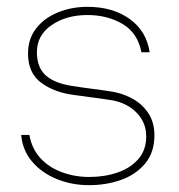

<svg xmlns="http://www.w3.org/2000/svg" viewBox="-20 -531 525 562"><path d="M241 11Q190 11 146 -7Q102 -25 74 -58Q46 -91 42 -136H66Q73 -96 98 -68.5Q123 -41 161 -27Q199 -13 241 -13Q286 -13 324 -26Q362 -39 385 -65.5Q408 -92 408 -132Q408 -174 377.5 -203.5Q347 -233 298 -239Q273 -243 248 -246Q223 -249 197 -253Q140 -260 101 -288.5Q62 -317 62 -374Q62 -417 85.5 -447.5Q109 -478 149 -494.5Q189 -511 236 -511Q310 -511 359.5 -475.5Q409 -440 418 -378H394Q383 -435 338.5 -461Q294 -487 236 -487Q174 -487 131 -457.5Q88 -428 88 -378Q88 -332 116 -308.5Q144 -285 201 -278Q226 -274 250.5 -271Q275 -268 300 -264Q333 -260 363.5 -244.5Q394 -229 413 -201.5Q432 -174 432 -135Q432 -85 405 -52.5Q378 -20 334.5 -4.5Q291 11 241 11Z"/></svg>

Font: Haskoy Thin
Style: Regular
Weight: 100
Designer: Ertekin Erdin
Foundry: Ertekin Erdin
Version: Version 2.000; ttfautohint (v1.8.4.7-5d5b)